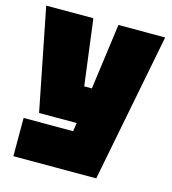

<svg xmlns="http://www.w3.org/2000/svg" viewBox="-105 -786 781 873"><g transform="rotate(15 285.0 -350.0)"><path d="M38 0V-180H271L277 -220H100L5 -700H227L267 -390H303L345 -700H565L428 0Z"/></g></svg>

Font: Tektur SemiCondensed Black
Style: Regular
Weight: 900
Width: 4
Designer: Adam Jagosz
Foundry: Adam Jagosz
Version: Version 1.005;gftools[0.9.30]